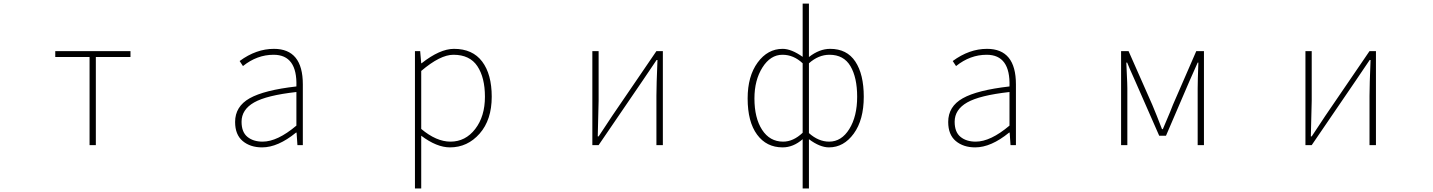

<svg xmlns="http://www.w3.org/2000/svg" viewBox="-20 -814 8040 1077"><path d="M482.4 0V-494.1H290V-527.3H711.9V-494.1H517.6V0Z M1450.2 12.7Q1383.8 12.7 1341.3 -22.9Q1298.8 -58.6 1298.8 -129.9Q1298.8 -216.8 1380.4 -262.7Q1461.9 -308.6 1642.6 -329.1Q1648.4 -506.8 1514.6 -506.8Q1421.9 -506.8 1342.8 -443.4L1324.2 -471.7Q1417 -540 1516.6 -540Q1678.7 -540 1678.7 -340.8V0H1648.4L1643.6 -70.3H1640.6Q1539.1 12.7 1450.2 12.7ZM1453.1 -19.5Q1536.1 -19.5 1642.6 -109.4V-297.9Q1475.6 -279.3 1405.3 -239.3Q1335 -199.2 1335 -130.9Q1335 -73.2 1367.7 -46.4Q1400.4 -19.5 1453.1 -19.5Z M2342.8 -416V-90.8Q2427.7 -19.5 2506.8 -19.5Q2590.8 -19.5 2645.5 -90.3Q2700.2 -161.1 2700.2 -271.5Q2700.2 -378.9 2657.7 -442.9Q2615.2 -506.8 2523.4 -506.8Q2449.2 -506.8 2342.8 -416ZM2307.6 243.2V-527.3H2336.9L2342.8 -459H2344.7Q2447.3 -540 2526.4 -540Q2630.9 -540 2684.6 -468.8Q2738.3 -397.5 2738.3 -271.5Q2738.3 -141.6 2670.4 -64.5Q2602.5 12.7 2503.9 12.7Q2429.7 12.7 2342.8 -52.7V243.2Z M3302.7 0V-527.3H3337.9V-249Q3337.9 -226.6 3333 -48.8H3337.9Q3349.6 -65.4 3376 -106.4Q3402.3 -147.5 3414.1 -164.1L3662.1 -527.3H3698.2V0H3662.1V-277.3Q3662.1 -335 3668 -477.5H3663.1L3585.9 -363.3L3337.9 0Z M4517.6 -459V-67.4Q4571.3 -19.5 4630.9 -19.5Q4700.2 -19.5 4744.1 -90.3Q4788.1 -161.1 4788.1 -271.5Q4788.1 -378.9 4750.5 -442.9Q4712.9 -506.8 4632.8 -506.8Q4571.3 -506.8 4517.6 -459ZM4482.4 -69.3V-459Q4431.6 -506.8 4369.1 -506.8Q4301.8 -506.8 4256.8 -435.5Q4211.9 -364.3 4211.9 -261.7Q4211.9 -152.3 4254.9 -85.9Q4297.9 -19.5 4373 -19.5Q4429.7 -19.5 4482.4 -69.3ZM4482.4 243.2V-33.2Q4429.7 12.7 4370.1 12.7Q4279.3 12.7 4226.6 -59.1Q4173.8 -130.9 4173.8 -261.7Q4173.8 -386.7 4230 -463.4Q4286.1 -540 4370.1 -540Q4418.9 -540 4482.4 -495.1V-793.9H4517.6V-494.1Q4576.2 -540 4636.7 -540Q4730.5 -540 4777.8 -468.8Q4825.2 -397.5 4825.2 -271.5Q4825.2 -141.6 4769 -64.5Q4712.9 12.7 4629.9 12.7Q4579.1 12.7 4517.6 -33.2V243.2Z M5450.2 12.7Q5383.8 12.7 5341.3 -22.9Q5298.8 -58.6 5298.8 -129.9Q5298.8 -216.8 5380.4 -262.7Q5461.9 -308.6 5642.6 -329.1Q5648.4 -506.8 5514.6 -506.8Q5421.9 -506.8 5342.8 -443.4L5324.2 -471.7Q5417 -540 5516.6 -540Q5678.7 -540 5678.7 -340.8V0H5648.4L5643.6 -70.3H5640.6Q5539.1 12.7 5450.2 12.7ZM5453.1 -19.5Q5536.1 -19.5 5642.6 -109.4V-297.9Q5475.6 -279.3 5405.3 -239.3Q5335 -199.2 5335 -130.9Q5335 -73.2 5367.7 -46.4Q5400.4 -19.5 5453.1 -19.5Z M6268.6 0V-527.3H6310.5L6443.4 -226.6Q6449.2 -212.9 6468.8 -164.6Q6488.3 -116.2 6498 -89.8H6502.9Q6554.7 -210.9 6559.6 -226.6L6690.4 -527.3H6733.4V0H6698.2V-318.4Q6698.2 -361.3 6702.1 -462.9H6698.2L6651.4 -357.4L6520.5 -52.7H6482.4L6348.6 -357.4Q6308.6 -446.3 6302.7 -462.9H6297.9Q6297.9 -454.1 6300.8 -397.9Q6303.7 -341.8 6303.7 -318.4V0Z M7302.7 0V-527.3H7337.9V-249Q7337.9 -226.6 7333 -48.8H7337.9Q7349.6 -65.4 7376 -106.4Q7402.3 -147.5 7414.1 -164.1L7662.1 -527.3H7698.2V0H7662.1V-277.3Q7662.1 -335 7668 -477.5H7663.1L7585.9 -363.3L7337.9 0Z"/></svg>

Font: GenEi Gothic M ExtraLight
Style: Regular
Weight: 200
Designer: o_tamon (Modified); [Source Han Sans]
Ryoko NISHIZUKA  (kana & ideographs); Paul D. Hunt (Latin, Greek & Cyrillic); Wenl
Version: Version 1.1a;Original Version 1.004